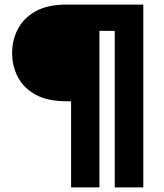

<svg xmlns="http://www.w3.org/2000/svg" viewBox="-20 -720 718 840"><path d="M291 100V-277H271Q187 -277 134.5 -306.5Q82 -336 57.5 -384Q33 -432 33 -488Q33 -544 58 -592.5Q83 -641 135.5 -670.5Q188 -700 271 -700H607V100H482V-585H415V100Z"/></svg>

Font: DM Sans 11pt Black
Style: Regular
Weight: 900
Version: Version 4.004;gftools[0.9.30]